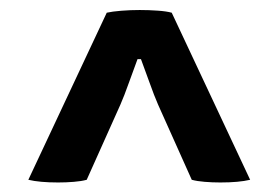

<svg xmlns="http://www.w3.org/2000/svg" viewBox="-20 -674 570 393"><path d="M492 -306Q469 -300.5 431 -300.5Q414.5 -300.5 399 -301.8Q383.5 -303 372.5 -306L303.5 -460Q296 -477 285.5 -506.5Q275 -536 268.5 -553H261.5Q255 -536 244.5 -506.5Q234 -477 226.5 -460L157.5 -306Q146.5 -303 131 -301.8Q115.5 -300.5 99 -300.5Q61 -300.5 38 -306L198.5 -648Q209.5 -650.5 228 -652Q246.5 -653.5 266 -653.5Q285 -653.5 302.8 -652.2Q320.5 -651 331.5 -648Z"/></svg>

Font: Signika Negative SC SemiBold
Style: Regular
Weight: 600
Designer: Anna Giedryś
Foundry: Anna Giedryś
Version: Version 2.000; ttfautohint (v1.8.3) -l 8 -r 50 -G 200 -x 9 -